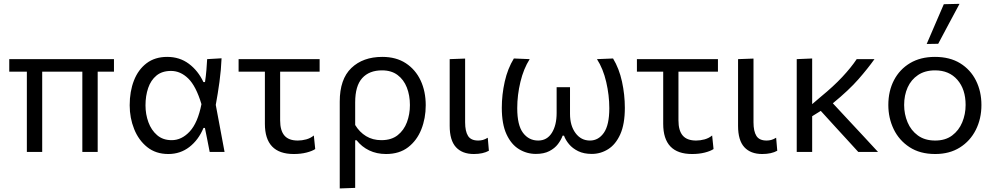

<svg xmlns="http://www.w3.org/2000/svg" viewBox="-20 -812 5314 1026"><path d="M123.5 0V-429H29.5V-496H589V-429H502V0H420V-429H205.5V0Z M879.5 11Q812.5 11 766.5 -26Q720.5 -63 696.8 -122.5Q673 -182 673 -249.5Q673 -323.5 695.8 -381.8Q718.5 -440 763.2 -474Q808 -508 873.5 -508Q940 -508 989.2 -471.2Q1038.5 -434.5 1067 -373.5H1075.5Q1080.5 -407 1083 -437.5Q1085.5 -468 1087 -496L1164 -500.5Q1161.5 -439 1152.8 -374.8Q1144 -310.5 1133 -251.5Q1145 -188.5 1156.5 -126Q1168 -63 1180 0H1100.5Q1094 -32 1088 -64Q1081.5 -96 1075 -128.5H1067.5Q1040.5 -64 992 -26.5Q943.5 11 879.5 11ZM897.5 -63Q951 -63 994 -109.5Q1037 -156 1056.5 -255.5Q1027.5 -352 986 -392.5Q944.5 -433 894 -433Q846 -433 816 -408.2Q786 -383.5 771.8 -341.8Q757.5 -300 757.5 -249Q757.5 -201.5 773 -159Q788.5 -116.5 819.5 -89.8Q850.5 -63 897.5 -63Z M1549.5 11Q1395.5 11 1395.5 -150.5V-429H1255V-496H1688V-429H1477V-168.5Q1477 -114.5 1499.8 -87.8Q1522.5 -61 1571.5 -61Q1593.5 -61 1616.5 -67.2Q1639.5 -73.5 1657 -88L1664.5 -15.5Q1648 -4.5 1618 3.2Q1588 11 1549.5 11Z M1795.5 195V-269Q1795.5 -389 1857.5 -448.5Q1919.5 -508 2023 -508Q2097 -508 2148.8 -474Q2200.5 -440 2227.8 -381.8Q2255 -323.5 2255 -249.5Q2255 -180 2231.5 -120.8Q2208 -61.5 2161 -25.2Q2114 11 2043 11Q1993 11 1953 -8.2Q1913 -27.5 1885.5 -62.5H1878V192ZM2018 -63Q2071.5 -63 2105 -89.5Q2138.5 -116 2154.5 -158.8Q2170.5 -201.5 2170.5 -250.5Q2170.5 -302.5 2154 -344.5Q2137.5 -386.5 2104.5 -411.2Q2071.5 -436 2021.5 -436Q1953 -436 1915.5 -394.5Q1878 -353 1878 -265V-144Q1901 -106 1936.2 -84.5Q1971.5 -63 2018 -63Z M2512 11Q2450 11 2416.5 -25.5Q2383 -62 2383 -139.5V-496L2465.5 -499V-158.5Q2465.5 -110.5 2481 -85.8Q2496.5 -61 2535.5 -61Q2548.5 -61 2560.5 -64.2Q2572.5 -67.5 2586.5 -76L2592.5 -6.5Q2561 11 2512 11Z M2843.5 10.5Q2795 10.5 2753.5 -14.8Q2712 -40 2686.8 -94.2Q2661.5 -148.5 2661.5 -236Q2661.5 -306 2677.2 -376Q2693 -446 2726 -499.5L2810.5 -496Q2778 -445 2761 -374.5Q2744 -304 2744 -234Q2744 -143 2775 -102Q2806 -61 2856 -61Q2903 -61 2928.8 -101.8Q2954.5 -142.5 2954.5 -208.5V-346H3026V-203.5Q3026 -140.5 3055.5 -100.8Q3085 -61 3132.5 -61Q3178 -61 3207 -102.5Q3236 -144 3236 -234Q3236 -303 3219.5 -374Q3203 -445 3170 -496L3256 -499.5Q3288.5 -446 3303.8 -376Q3319 -306 3319 -236Q3319 -148.5 3294.5 -94.2Q3270 -40 3229.8 -14.8Q3189.5 10.5 3142.5 10.5Q3100 10.5 3069.8 -4.2Q3039.5 -19 3020.8 -41.5Q3002 -64 2994 -87H2986.5Q2978.5 -64.5 2961.5 -42Q2944.5 -19.5 2915.5 -4.5Q2886.5 10.5 2843.5 10.5Z M3678 11Q3524 11 3524 -150.5V-429H3383.5V-496H3816.5V-429H3605.5V-168.5Q3605.5 -114.5 3628.2 -87.8Q3651 -61 3700 -61Q3722 -61 3745 -67.2Q3768 -73.5 3785.5 -88L3793 -15.5Q3776.5 -4.5 3746.5 3.2Q3716.5 11 3678 11Z M4053 11Q3991 11 3957.5 -25.5Q3924 -62 3924 -139.5V-496L4006.5 -499V-158.5Q4006.5 -110.5 4022 -85.8Q4037.5 -61 4076.5 -61Q4089.5 -61 4101.5 -64.2Q4113.5 -67.5 4127.5 -76L4133.5 -6.5Q4102 11 4053 11Z M4237.5 0V-496L4320 -499.5V-255.5L4367.5 -296Q4433.5 -350 4480.8 -400.5Q4528 -451 4558 -496H4653Q4617.5 -446 4567.2 -388.5Q4517 -331 4430.5 -260L4516.5 -167.5Q4552 -129.5 4592.5 -86Q4632.5 -42.5 4672 0H4566.5Q4536 -33.5 4507 -65.2Q4478 -97 4447.5 -130L4366 -219.5L4320 -191V0Z M4977.5 11Q4896 11 4840 -25.8Q4784 -62.5 4755.5 -122Q4727 -181.5 4727 -251Q4727 -325.5 4757.2 -383.5Q4787.5 -441.5 4843.2 -474.8Q4899 -508 4976 -508Q5055.5 -508 5110.8 -474Q5166 -440 5195.2 -381.8Q5224.5 -323.5 5224.5 -251Q5224.5 -177.5 5194.5 -118Q5164.5 -58.5 5109.2 -23.8Q5054 11 4977.5 11ZM4977.5 -61Q5032 -61 5068 -88Q5104 -115 5122 -158.5Q5140 -202 5140 -251Q5140 -335 5096 -385.5Q5052 -436 4977 -436Q4923 -436 4886 -411.2Q4849 -386.5 4830.2 -344.8Q4811.5 -303 4811.5 -251Q4811.5 -202 4829.8 -158.5Q4848 -115 4885 -88Q4922 -61 4977.5 -61ZM4932 -577Q4955 -630.5 4978 -684Q5001 -737 5023.5 -789.5L5107.5 -791.5Q5078.5 -737.5 5050 -684.2Q5021.5 -631 4993.5 -578Z"/></svg>

Font: Heraclito
Style: Regular
Weight: 400
Designer: Kostas Bartsokas (font) & Cristiano Sobral (main changes)
Foundry: Kostas Bartsokas (font) & Cristiano Sobral (main changes)
Version: Version 1.00;July 8, 2020;FontCreator 13.0.0.2655 64-bit